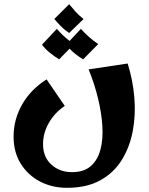

<svg xmlns="http://www.w3.org/2000/svg" viewBox="-20 -653 711 919"><path d="M301 246Q229 246 171 215.5Q113 185 79 130Q45 75 45 1Q45 -81 86 -153Q127 -225 203 -273L290 -146Q242 -114 214 -65Q186 -16 186 36Q186 99 226 135Q266 171 324 171Q381 171 414 142.5Q447 114 460.5 64Q474 14 470 -49.5Q466 -113 449 -183Q432 -253 404 -321L591 -349Q616 -270 623 -186.5Q630 -103 615.5 -26Q601 51 563 112.5Q525 174 460 210Q395 246 301 246ZM311 -495Q290 -509 273 -526Q256 -543 240 -562L311 -633Q328 -612 343 -595.5Q358 -579 380 -562ZM263 -369Q240 -383 218 -401Q196 -419 181 -439L252 -515Q266 -499 281 -484.5Q296 -470 313 -457L367 -515Q386 -494 405.5 -476.5Q425 -459 450 -442L378 -369Q361 -379 344 -392Q327 -405 313 -420Z"/></svg>

Font: Marhey SemiBold
Style: Regular
Weight: 600
Designer: Nur Syamsi & Bustanul Arifin
Foundry: Namelatype
Version: Version 1.000; ttfautohint (v1.8.4.7-5d5b)